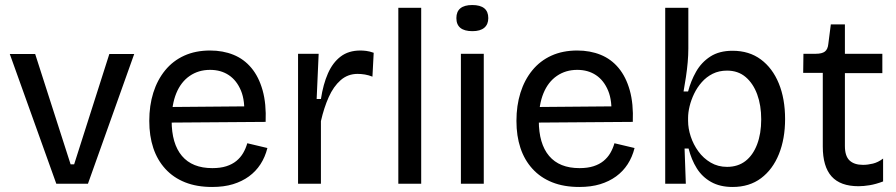

<svg xmlns="http://www.w3.org/2000/svg" viewBox="-20 -731 3567 764"><path d="M204 0 19 -516H120L261 -77H275L415 -516H514L330 0Z M824 13Q763 13 716.5 -5.5Q670 -24 638 -59Q606 -94 590 -142Q574 -190 574 -250Q574 -311 590 -362Q606 -413 637 -451Q668 -489 713 -509.5Q758 -530 816 -530Q867 -530 909 -513Q951 -496 980.5 -460.5Q1010 -425 1025 -371.5Q1040 -318 1037 -246L631 -243V-305L982 -308L951 -266Q956 -329 939 -370Q922 -411 890.5 -432Q859 -453 816 -453Q770 -453 735 -429Q700 -405 681.5 -360Q663 -315 663 -251Q663 -159 704 -110.5Q745 -62 825 -62Q857 -62 880.5 -69.5Q904 -77 920.5 -90.5Q937 -104 947.5 -122Q958 -140 964 -161L1044 -142Q1035 -106 1016.5 -77.5Q998 -49 970.5 -29Q943 -9 907 2Q871 13 824 13Z M1166 0V-280V-517H1248L1240 -337H1257Q1266 -396 1285 -439Q1304 -482 1335.5 -506Q1367 -530 1414 -530Q1424 -530 1437 -528.5Q1450 -527 1467 -521L1462 -426Q1447 -432 1432 -434.5Q1417 -437 1403 -437Q1364 -437 1335.5 -412Q1307 -387 1288 -344.5Q1269 -302 1257 -249V0Z M1565 0V-700H1656V0Z M1814 0V-517H1905V0ZM1860 -607Q1828 -607 1812 -620Q1796 -633 1796 -659Q1796 -685 1812 -698Q1828 -711 1859 -711Q1891 -711 1907 -698Q1923 -685 1923 -659Q1923 -634 1907 -620.5Q1891 -607 1860 -607Z M2285 13Q2224 13 2177.5 -5.5Q2131 -24 2099 -59Q2067 -94 2051 -142Q2035 -190 2035 -250Q2035 -311 2051 -362Q2067 -413 2098 -451Q2129 -489 2174 -509.5Q2219 -530 2277 -530Q2328 -530 2370 -513Q2412 -496 2441.5 -460.5Q2471 -425 2486 -371.5Q2501 -318 2498 -246L2092 -243V-305L2443 -308L2412 -266Q2417 -329 2400 -370Q2383 -411 2351.5 -432Q2320 -453 2277 -453Q2231 -453 2196 -429Q2161 -405 2142.5 -360Q2124 -315 2124 -251Q2124 -159 2165 -110.5Q2206 -62 2286 -62Q2318 -62 2341.5 -69.5Q2365 -77 2381.5 -90.5Q2398 -104 2408.5 -122Q2419 -140 2425 -161L2505 -142Q2496 -106 2477.5 -77.5Q2459 -49 2431.5 -29Q2404 -9 2368 2Q2332 13 2285 13Z M2895 13Q2845 13 2809.5 -7Q2774 -27 2752.5 -61.5Q2731 -96 2720 -140H2704L2709 0H2627V-255V-700H2719V-538Q2719 -512 2716.5 -483.5Q2714 -455 2709.5 -425Q2705 -395 2700 -367H2718Q2729 -409 2750 -446Q2771 -483 2806.5 -506Q2842 -529 2895 -529Q2961 -529 3007.5 -494.5Q3054 -460 3079 -399Q3104 -338 3104 -257Q3104 -179 3079.5 -118Q3055 -57 3008.5 -22Q2962 13 2895 13ZM2873 -67Q2916 -67 2946 -90Q2976 -113 2992.5 -156Q3009 -199 3009 -256Q3009 -312 2993 -355.5Q2977 -399 2947 -424.5Q2917 -450 2873 -450Q2841 -450 2816 -437.5Q2791 -425 2772.5 -404Q2754 -383 2742 -358Q2730 -333 2724 -308Q2718 -283 2718 -262V-250Q2718 -220 2728.5 -188Q2739 -156 2759 -128.5Q2779 -101 2808 -84Q2837 -67 2873 -67Z M3396 10Q3324 10 3289 -29Q3254 -68 3254 -148V-441H3176L3177 -517H3226Q3251 -517 3262.5 -526Q3274 -535 3276 -556L3286 -634H3342V-517H3491V-440H3342V-150Q3342 -110 3360.5 -92.5Q3379 -75 3414 -75Q3433 -75 3453.5 -80Q3474 -85 3494 -100V-9Q3465 2 3440.5 6Q3416 10 3396 10Z"/></svg>

Font: Bricolage Grotesque
Style: Regular
Weight: 400
Designer: Mathieu Triay
Foundry: Atelier Triay
Version: Version 1.001;gftools[0.9.33.dev8+g029e19f]